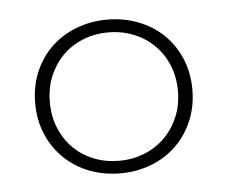

<svg xmlns="http://www.w3.org/2000/svg" viewBox="-34 -802 447 380"><g transform="rotate(-5 189.5 -611.5)"><path d="M191.4 -458.2Q158.2 -458.2 129.5 -469.3Q100.9 -480.5 80 -500.7Q59.1 -520.9 47 -549.1Q35 -577.3 35 -610.9Q35 -645 47 -673.2Q59.1 -701.4 80 -721.4Q100.9 -741.4 129.5 -752.5Q158.2 -763.6 191.4 -763.6Q224.1 -763.6 252.7 -752.5Q281.4 -741.4 302.3 -721.4Q323.2 -701.4 335.2 -673.2Q347.3 -645 347.3 -610.9Q347.3 -577.3 335.2 -549.1Q323.2 -520.9 302.3 -500.7Q281.4 -480.5 252.7 -469.3Q224.1 -458.2 191.4 -458.2ZM190.9 -483.2Q218.2 -483.2 241.6 -492.7Q265 -502.3 282 -519.3Q299.1 -536.4 308.9 -559.8Q318.6 -583.2 318.6 -610.9Q318.6 -638.6 309.1 -661.8Q299.5 -685 282.5 -702Q265.5 -719.1 242 -728.6Q218.6 -738.2 191.4 -738.2Q163.6 -738.2 140.2 -728.6Q116.8 -719.1 100 -702Q83.2 -685 73.6 -661.8Q64.1 -638.6 64.1 -610.9Q64.1 -582.7 73.6 -559.3Q83.2 -535.9 100.2 -518.9Q117.3 -501.8 140.5 -492.5Q163.6 -483.2 190.9 -483.2Z"/></g></svg>

Font: Spartan Light
Style: Regular
Weight: 300
Designer: Matt Bailey, Mirko Velimirovic
Foundry: Matt Bailey
Version: Version 1.005